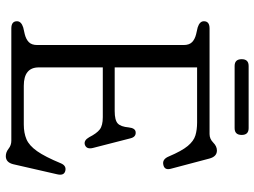

<svg xmlns="http://www.w3.org/2000/svg" viewBox="-130 -748 898 678"><g transform="rotate(90 319.0 -409.0)"><path d="M55 -680Q55 -700 80.5 -700H453.5Q470.5 -700 483.5 -713Q496.5 -726 511.5 -726Q533 -726 540 -699L576 -563Q582 -540 560.5 -536.5Q542 -533 532.5 -556Q513 -602 495.5 -623Q478 -644 458.2 -650Q438.5 -656 412.5 -656H218V-365H372Q404.5 -365 416 -375.8Q427.5 -386.5 430 -415Q432.5 -437.5 446 -439Q463.5 -441 468.5 -420.5L502.5 -288Q508 -265 490.5 -259.5Q475.5 -255.5 464.5 -275Q451 -301.5 437.2 -312.2Q423.5 -323 394 -323H218V-97Q218 -44 283 -44H419.5Q449.5 -44 471.8 -53.5Q494 -63 513.8 -91Q533.5 -119 556.5 -174.5Q564.5 -194 581.5 -191Q601.5 -187.5 595.5 -162L560 -7Q553.5 19.5 531.5 19.5Q517.5 19.5 505.2 9.8Q493 0 477 0H80.5Q55 0 55 -20Q55 -35 77 -42L101 -47.5Q119 -52 129 -62Q139 -72 139 -91.5V-608.5Q139 -628 129 -638Q119 -648 101 -652.5L77 -658Q55 -665 55 -680ZM189 -813.5Q189 -838 213 -838H432.5Q456.5 -838 456.5 -813.5Q456.5 -788.5 432.5 -788.5H213Q189 -788.5 189 -813.5Z"/></g></svg>

Font: Fraunces 9pt S100 Light
Style: Regular
Weight: 300
Version: Version 1.000; ttfautohint (v1.8.3)